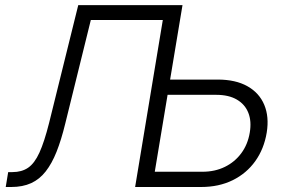

<svg xmlns="http://www.w3.org/2000/svg" viewBox="-20 -748 1146 768"><path d="M2.9 0 12.7 -59.6H29.8Q66.9 -59.6 92.5 -77.1Q118.2 -94.7 137.7 -137.5Q157.2 -180.2 176.3 -255.9L293 -727.5H656.2L646 -668H343.3L240.7 -252.4Q225.1 -188.5 206.3 -141.1Q187.5 -93.8 162.8 -62.3Q138.2 -30.8 104.5 -15.4Q70.8 0 24.9 0ZM640.6 -429.7H851.1Q922.4 -429.7 969.7 -403.1Q1017.1 -376.5 1037.1 -328.6Q1057.1 -280.8 1046.9 -217.8Q1036.1 -152.3 1001 -103.3Q965.8 -54.2 910.6 -27.1Q855.5 0 784.2 0H520.5L641.1 -727.5H710L599.1 -61H789.6Q839.8 -61 879.6 -80.6Q919.4 -100.1 945.3 -135.3Q971.2 -170.4 979 -217.3Q986.8 -262.7 973.4 -296.6Q960 -330.6 927.5 -349.6Q895 -368.7 844.7 -368.7H630.9Z"/></svg>

Font: Inter 18pt Light
Style: Italic
Weight: 300
Italic angle: -9.3988°
Designer: Rasmus Andersson
Foundry: rsms
Version: Version 4.001;git-66647c0bb